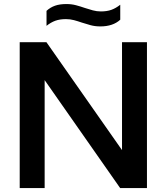

<svg xmlns="http://www.w3.org/2000/svg" viewBox="-20 -954 845 974"><path d="M80 0V-740H215.5L599 -192.5V-740H725.5V0H589.5L206.5 -547.5V0ZM489 -820Q462.5 -820 439.5 -826.2Q416.5 -832.5 395 -839.5Q375 -846.5 355.2 -851.8Q335.5 -857 314.5 -857Q283.5 -857 260.8 -848.8Q238 -840.5 216 -823V-899Q235 -916.5 259 -925Q283 -933.5 317 -933.5Q343.5 -933.5 366.5 -927.2Q389.5 -921 411 -913.5Q431 -907 450.8 -901.5Q470.5 -896 491.5 -896Q522.5 -896 545.2 -904.2Q568 -912.5 590 -930V-854Q553 -820 489 -820Z"/></svg>

Font: Encode Sans Semi Expanded SemiBold
Style: Regular
Weight: 600
Width: 6
Designer: Multiple Designers
Foundry: Impallari Type
Version: Version 3.000; ttfautohint (v1.8.3) -l 8 -r 50 -G 200 -x 14 